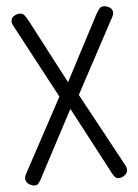

<svg xmlns="http://www.w3.org/2000/svg" viewBox="-53 -774 590 818"><g transform="rotate(-5 242.0 -365.5)"><path d="M242 -310 94 -30Q89 -19 81.5 -8.5Q74 2 63 2Q49 2 36.5 -7.5Q24 -17 24 -31Q24 -39 28 -47L200 -366L31 -683Q25 -693 25 -704Q25 -717 37 -725Q49 -733 64 -733Q76 -733 84 -721.5Q92 -710 98 -699L242 -424L386 -699Q392 -710 400 -721.5Q408 -733 420 -733Q435 -733 447 -725Q459 -717 459 -704Q459 -693 453 -683L283 -366L456 -47Q460 -39 460 -31Q460 -17 447.5 -7.5Q435 2 421 2Q410 2 402.5 -8.5Q395 -19 390 -30Z"/></g></svg>

Font: Dosis
Style: Book
Weight: 400
Designer: EdgarTolentino, PabloImpallari, IginoMarini
Foundry: EdgarTolentino, PabloImpallari, IginoMarini
Version: Version 1.007